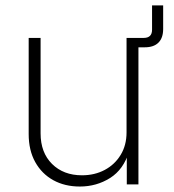

<svg xmlns="http://www.w3.org/2000/svg" viewBox="-20 -681 642 709"><path d="M465.8 -506.3V-541H510.7Q541.5 -541 541.5 -571.3V-661.1H582.5V-574.2Q582.5 -541 565.2 -523.7Q547.9 -506.3 514.6 -506.3ZM274.9 7.8Q219.2 7.8 176.8 -15.6Q134.3 -39.1 110.1 -82.5Q85.9 -126 85.9 -186V-541H129.9V-188.5Q129.9 -117.7 172.1 -75.7Q214.4 -33.7 282.7 -33.7Q329.6 -33.7 366.7 -53.5Q403.8 -73.2 425.5 -108.9Q447.3 -144.5 447.3 -192.4V-541H491.2V0H448.2V-121.6H456.5Q436.5 -55.2 386.5 -23.7Q336.4 7.8 274.9 7.8Z"/></svg>

Font: Inter 17pt ExtraLight
Style: Regular
Weight: 250
Version: Version 4.001;git-66647c0bb